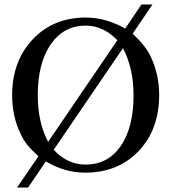

<svg xmlns="http://www.w3.org/2000/svg" viewBox="-20 -754 762 854"><path d="M658 -734 570 -604Q627 -551 649 -505Q688 -424 688 -332Q688 -178 596.5 -82Q505 14 359 14Q268 14 184 -36L105 80H56L151 -59Q118 -89 101.5 -109.5Q85 -130 72 -158Q34 -236 34 -330Q34 -482 125.5 -579Q217 -676 362 -676Q450 -676 537 -627L609 -734ZM194 -123 502 -575Q440 -640 361 -640Q263 -640 205.5 -556.5Q148 -473 148 -330Q148 -210 194 -123ZM527 -540 219 -88Q279 -22 361 -22Q460 -22 517 -104.5Q574 -187 574 -330Q574 -450 527 -540Z"/></svg>

Font: STIX
Style: Regular
Weight: 400
Designer: MicroPress Inc., with final additions and corrections provided by Coen Hoffman, Elsevier (retired)
Version: Version 1.1.1